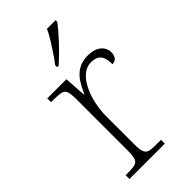

<svg xmlns="http://www.w3.org/2000/svg" viewBox="-238 -830 894 894"><g transform="rotate(-45 209.5 -383.0)"><path d="M46 0V-25H64Q92 -25 107.5 -29Q123 -33 128.5 -49.5Q134 -66 134 -101V-439Q134 -473 128.5 -488Q123 -503 106.5 -507Q90 -511 56 -511H41V-536H167L174 -427H176Q189 -456 205.5 -483Q222 -510 249 -527Q276 -544 315 -544Q357 -544 380.5 -525Q404 -506 404 -475Q404 -459 395.5 -446.5Q387 -434 368 -434Q368 -463 361 -479.5Q354 -496 339.5 -503.5Q325 -511 303 -511Q274 -511 250.5 -491Q227 -471 210.5 -438Q194 -405 185 -364Q176 -323 176 -280V-100Q176 -65 182 -49Q188 -33 203 -29Q218 -25 246 -25H279V0ZM176 -619Q191 -638 208.5 -664Q226 -690 242.5 -717Q259 -744 269 -766H326V-756Q317 -743 300 -723Q283 -703 262.5 -681Q242 -659 222 -639.5Q202 -620 186 -606H176Z"/></g></svg>

Font: Noto Serif Hebrew ExtraLight
Style: Regular
Weight: 250
Version: Version 2.003